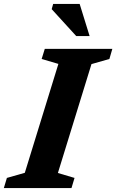

<svg xmlns="http://www.w3.org/2000/svg" viewBox="-44 -955 591 975"><path d="M252.5 -630.5 167.5 -655.5 183.5 -707H526.5L511.5 -655.5L420.5 -629.5L250 -76.5L334.5 -51.5L319 0H-24.5L-9 -51.5L82 -77.5ZM411 -772H343L218.5 -908.5L226 -935H360.5Z"/></svg>

Font: Newsreader Caption SemiBold
Style: Italic
Weight: 600
Italic angle: -17°
Designer: Hugues Gentile
Foundry: Production Type
Version: Version 1.001